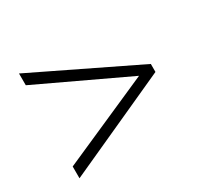

<svg xmlns="http://www.w3.org/2000/svg" viewBox="-107 -799 786 749"><g transform="rotate(-30 286.0 -424.0)"><path d="M54 -188V-241L455 -418L54 -607V-660L518 -435V-399Z"/></g></svg>

Font: Noto Sans Malayalam UI Light
Style: Regular
Weight: 300
Designer: Jelle Bosma - Monotype Design Team
Foundry: Monotype Imaging Inc.
Version: Version 2.104; ttfautohint (v1.8.4.7-5d5b)